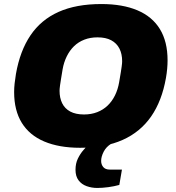

<svg xmlns="http://www.w3.org/2000/svg" viewBox="-20 -720 873 951"><path d="M377 12Q273 12 199.5 -19Q126 -50 88 -111.5Q50 -173 50 -264Q50 -285 52.5 -307.5Q55 -330 59 -354Q79 -468 131 -545Q183 -622 270 -661Q357 -700 482 -700Q587 -700 660.5 -669Q734 -638 772 -576Q810 -514 810 -421Q810 -401 808 -379Q806 -357 802 -334Q782 -220 728.5 -143Q675 -66 587.5 -27Q500 12 377 12ZM396 -153Q432 -153 461.5 -164.5Q491 -176 513 -197Q535 -218 549.5 -247.5Q564 -277 570 -312Q575 -341 578 -359.5Q581 -378 582.5 -389Q584 -400 584.5 -406Q585 -412 585 -417Q585 -453 571.5 -479.5Q558 -506 531 -520.5Q504 -535 463 -535Q427 -535 397.5 -523.5Q368 -512 346.5 -491Q325 -470 310.5 -440.5Q296 -411 290 -376Q285 -346 282 -327.5Q279 -309 277.5 -298Q276 -287 275.5 -281Q275 -275 275 -270Q275 -235 288 -208.5Q301 -182 328 -167.5Q355 -153 396 -153ZM462 211Q434 211 409 202Q384 193 369 173Q354 153 354 121Q354 90 365.5 66Q377 42 393.5 23Q410 4 426 -12H532L531 -8Q506 7 493.5 31.5Q481 56 481 77Q481 95 491.5 107.5Q502 120 524 120H584L571 196Q546 203 516.5 207Q487 211 462 211Z"/></svg>

Font: Archivo SemiBold Black
Style: Italic
Weight: 900
Italic angle: -10°
Version: Version 2.001